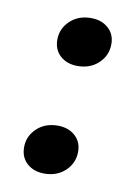

<svg xmlns="http://www.w3.org/2000/svg" viewBox="-59 -471 366 519"><g transform="rotate(10 124.0 -212.0)"><path d="M136 -296Q107 -296 88.5 -312.5Q70 -329 70 -357Q70 -387 92.5 -408.5Q115 -430 150 -430Q179 -430 197.5 -413.5Q216 -397 216 -370Q216 -339 193.5 -317.5Q171 -296 136 -296ZM98 6Q69 6 50.5 -10.5Q32 -27 32 -55Q32 -85 54.5 -106.5Q77 -128 112 -128Q141 -128 159.5 -111.5Q178 -95 178 -68Q178 -37 155.5 -15.5Q133 6 98 6Z"/></g></svg>

Font: Rasa
Style: Bold Italic
Weight: 700
Italic angle: -7.10001°
Designer: Anna Giedrys (Yrsa+Rasa design), David Brezina (Yrsa art-direction, Rasa art-direction, design)
Foundry: Rosetta Type Foundry
Version: Version 2.004